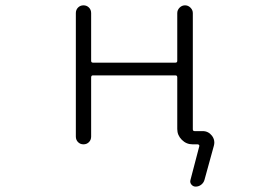

<svg xmlns="http://www.w3.org/2000/svg" viewBox="-20 -565 1040 723"><path d="M330.1 -281.2Q323.2 -281.2 323.2 -273.4V-50.8Q323.2 -38.1 314.9 -29.8Q306.6 -21.5 294.4 -21.5Q282.2 -21.5 273.9 -29.8Q265.6 -38.1 265.6 -50.8V-515.6Q265.6 -528.3 273.9 -536.6Q282.2 -544.9 294.4 -544.9Q306.6 -544.9 314.9 -536.6Q323.2 -528.3 323.2 -515.6V-335.9Q323.2 -329.1 330.1 -329.1H640.6Q647.5 -329.1 647.5 -335.9V-515.6Q647.5 -527.3 656.2 -536.1Q665 -544.9 676.8 -544.9Q688.5 -544.9 697.3 -536.1Q706.1 -527.3 706.1 -515.6V-78.1Q706.1 -71.3 712.9 -71.3H743.2Q764.6 -71.3 778.3 -53.7Q787.1 -42 787.1 -28.3Q787.1 -22.5 785.2 -15.6L750 112.3Q747.1 123 737.8 130.4Q728.5 137.7 716.8 137.7Q707 137.7 700.7 129.9Q694.3 122.1 697.3 112.3L730.5 -14.6Q731.4 -16.6 729.5 -19Q727.5 -21.5 724.6 -21.5H705.1Q681.6 -21.5 664.6 -38.6Q647.5 -55.7 647.5 -79.1V-273.4Q647.5 -281.2 640.6 -281.2Z"/></svg>

Font: Rounded Mgen+ 1mn light
Style: Regular
Weight: 200
Designer: [Source Han Sans]
Ryoko NISHIZUKA  (kana & ideographs); Paul D. Hunt (Latin, Greek & Cyrillic); Wenlong ZHANG  (bopomofo
Version: Version 1.059.20150602